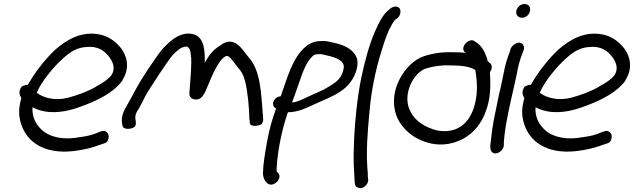

<svg xmlns="http://www.w3.org/2000/svg" viewBox="-20 -729 3180 963"><path d="M594 -327C635 -392 614 -451 588 -486C565 -515 532 -544 485 -555C389 -576 315 -530 256 -479C208 -433 157 -370 120 -304C104 -303 93 -297 88 -294C70 -269 80 -248 87 -237C72 -183 73 -147 86 -107C114 -19 199 45 346 29C389 24 426 16 456 6L497 -8C507 -10 513 -15 517 -18C531 -40 525 -60 514 -67C508 -72 500 -74 490 -71H489L447 -55C423 -47 391 -42 353 -37C278 -28 218 -49 188 -79C159 -107 140 -142 143 -191C165 -179 195 -169 232 -167C298 -163 361 -184 411 -204C477 -230 551 -266 594 -325ZM164 -264C192 -326 249 -394 297 -437C333 -469 364 -489 409 -493C474 -500 505 -473 529 -442C546 -418 561 -386 539 -352C523 -331 493 -311 463 -296V-295C422 -271 374 -253 322 -239C257 -222 197 -238 164 -264Z M677 -185C686 -202 697 -222 708 -245C724 -277 822 -424 842 -448C856 -464 870 -476 880 -483C887 -489 897 -492 904 -494C921 -497 919 -496 929 -486C935 -476 937 -462 938 -443V-441H939C941 -402 936 -345 933 -302C931 -281 930 -266 930 -257C931 -243 940 -234 953 -231C993 -222 1008 -265 1020 -293C1042 -344 1071 -422 1110 -446C1123 -453 1132 -443 1146 -426L1170 -395V-394C1189 -375 1201 -354 1209 -323C1222 -273 1230 -188 1231 -128L1232 -129L1233 -111C1237 -90 1282 -98 1293 -107C1297 -113 1299 -119 1300 -126V-127L1299 -148C1289 -260 1289 -374 1226 -443C1197 -476 1157 -559 1082 -499C1048 -479 1026 -449 1007 -414C1008 -472 1006 -541 951 -557C911 -569 872 -550 846 -531C829 -518 812 -502 793 -481C775 -459 750 -423 716 -372C664 -293 654 -265 620 -206C602 -176 587 -147 592 -112L595 -96C600 -77 644 -80 657 -95C662 -102 662 -111 661 -119L659 -134C657 -152 662 -162 676 -184Z M1360 -188 1365 -185C1346 -135 1330 -77 1320 -21C1310 36 1300 90 1299 138C1299 165 1309 179 1321 190C1349 216 1403 164 1373 136H1372L1368 132C1366 123 1369 100 1370 82C1376 14 1394 -75 1418 -148L1424 -166C1480 -166 1524 -192 1568 -211C1625 -237 1699 -262 1740 -320C1764 -353 1783 -407 1768 -442C1749 -485 1701 -506 1647 -516C1630 -520 1614 -525 1588 -523C1563 -523 1536 -514 1518 -499C1445 -441 1421 -336 1388 -246H1384C1376 -244 1366 -240 1361 -234C1344 -217 1348 -197 1359 -188ZM1577 -457C1593 -459 1600 -455 1619 -451C1664 -441 1709 -426 1704 -388C1697 -341 1671 -320 1637 -299H1636C1597 -272 1543 -254 1495 -230C1477 -222 1462 -216 1445 -215C1449 -226 1453 -239 1458 -251C1484 -320 1502 -394 1536 -435C1552 -452 1556 -457 1575 -457Z M1772 210C1797 225 1827 199 1827 173V172L1825 160C1825 151 1825 132 1822 105C1817 30 1823 -65 1833 -166C1841 -267 1863 -377 1894 -475C1914 -539 1924 -570 1949 -612C1956 -624 1960 -629 1961 -629L1962 -630L1975 -639C1993 -655 1997 -696 1964 -696C1955 -696 1945 -692 1939 -687L1928 -678C1900 -655 1879 -613 1863 -576C1834 -512 1811 -428 1792 -339C1770 -233 1757 -86 1755 4C1751 77 1756 131 1759 185C1761 207 1766 207 1772 210Z M1976 -131C1996 -92 2033 -54 2076 -33C2113 -14 2168 4 2232 -8C2318 -24 2386 -83 2417 -172C2441 -235 2441 -303 2438 -351L2437 -367C2447 -380 2451 -399 2439 -411L2426 -422C2424 -428 2424 -435 2421 -441C2412 -468 2395 -500 2371 -515L2362 -521C2336 -545 2283 -492 2312 -467H2313L2316 -464C2297 -466 2277 -467 2253 -467C2201 -469 2152 -462 2109 -448C2057 -432 2013 -385 1987 -337C1944 -257 1951 -181 1976 -131ZM2118 -386C2150 -396 2194 -403 2236 -401H2237C2294 -401 2335 -396 2364 -378C2373 -322 2380 -255 2354 -181C2326 -103 2265 -59 2176 -74C2111 -89 2060 -124 2038 -171C1995 -252 2053 -366 2118 -386Z M2598 -640C2617 -640 2634 -654 2638 -673C2643 -693 2631 -709 2611 -709C2591 -709 2574 -693 2570 -675C2565 -655 2579 -640 2598 -640ZM2492 -294C2486 -270 2480 -244 2475 -217L2458 -134C2450 -95 2442 -27 2439 2L2438 3L2439 4C2439 8 2440 10 2440 15C2440 22 2444 31 2448 34C2468 53 2506 27 2507 0V-10C2507 -16 2508 -31 2511 -56C2520 -130 2540 -215 2558 -294C2564 -319 2568 -341 2573 -362V-363C2579 -397 2588 -431 2599 -458L2606 -476C2610 -486 2609 -496 2605 -502C2591 -529 2553 -509 2543 -488L2542 -487L2536 -467C2524 -436 2513 -401 2506 -361C2501 -340 2498 -318 2492 -294Z M3117 -327C3158 -392 3137 -451 3111 -486C3088 -515 3055 -544 3008 -555C2912 -576 2838 -530 2779 -479C2731 -433 2680 -370 2643 -304C2627 -303 2616 -297 2611 -294C2593 -269 2603 -248 2610 -237C2595 -183 2596 -147 2609 -107C2637 -19 2722 45 2869 29C2912 24 2949 16 2979 6L3020 -8C3030 -10 3036 -15 3040 -18C3054 -40 3048 -60 3037 -67C3031 -72 3023 -74 3013 -71H3012L2970 -55C2946 -47 2914 -42 2876 -37C2801 -28 2741 -49 2711 -79C2682 -107 2663 -142 2666 -191C2688 -179 2718 -169 2755 -167C2821 -163 2884 -184 2934 -204C3000 -230 3074 -266 3117 -325ZM2687 -264C2715 -326 2772 -394 2820 -437C2856 -469 2887 -489 2932 -493C2997 -500 3028 -473 3052 -442C3069 -418 3084 -386 3062 -352C3046 -331 3016 -311 2986 -296V-295C2945 -271 2897 -253 2845 -239C2780 -222 2720 -238 2687 -264Z"/></svg>

Font: Stray Cat
Style: ExBdObl
Weight: 800
Version: Version 1.0